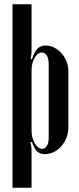

<svg xmlns="http://www.w3.org/2000/svg" viewBox="-20 -719 374 907"><path d="M125 -441 131 -439Q142 -474 157 -489Q172 -504 196 -504Q217 -504 236.5 -494Q256 -484 270.5 -467.5Q285 -451 294 -429.5Q303 -408 303 -384V-116Q303 -91 294 -68.5Q285 -46 270 -28.5Q255 -11 235 -1Q215 9 192 9Q169 9 155 -4Q141 -17 131 -49L124 -47L129 -18V168H39V-699H129V-469ZM129 -101Q129 -85 133 -69.5Q137 -54 144 -42Q151 -30 160 -23Q169 -16 179 -16Q193 -16 201.5 -30Q210 -44 210 -67V-419Q210 -442 201 -456.5Q192 -471 178 -471Q158 -471 143.5 -445.5Q129 -420 129 -387Z"/></svg>

Font: Moniqa Narrow Heading
Style: Bold
Weight: 700
Width: 4
Designer: Rajesh Rajput
Foundry: Rajesh Rajput
Version: Version 1.000